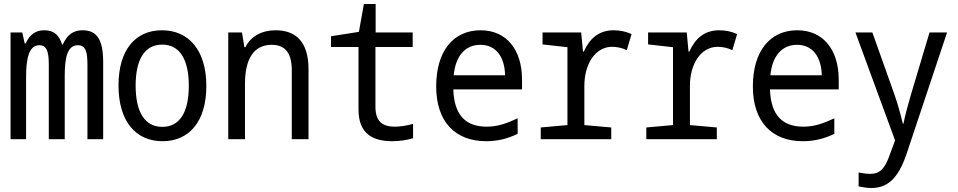

<svg xmlns="http://www.w3.org/2000/svg" viewBox="-20 -699 4810 964"><path d="M33 0H111V-312C111 -395 122 -472 177 -472C216 -472 225 -438 225 -374V0H305V-319C305 -409 318 -472 371 -472C411 -472 419 -437 419 -374V0H498V-386C498 -498 468 -547 395 -547C347 -547 317 -524 295 -475H292C276 -523 252 -547 202 -547C161 -547 129 -527 109 -481H104L92 -536H33Z M796 10C929 10 1016 -88 1016 -267C1016 -449 926 -547 793 -547C660 -547 575 -449 575 -270C575 -88 663 10 796 10ZM795 -62C708 -62 661 -135 661 -269C661 -403 708 -475 794 -475C881 -475 928 -403 928 -268C928 -135 882 -62 795 -62Z M1126 0H1210V-278C1210 -403 1254 -474 1344 -474C1414 -474 1445 -431 1445 -345V0H1529V-352C1529 -487 1467 -547 1364 -547C1297 -547 1240 -519 1212 -462H1207L1195 -536H1126Z M1950 10C1986 10 2024 4 2054 -5V-77C2022 -68 1988 -63 1962 -63C1895 -63 1865 -94 1865 -164V-463H2052V-536H1866V-679H1807L1782 -539L1642 -517V-463H1780V-149C1780 -27 1852 10 1950 10Z M2421 10C2477 10 2527 -2 2579 -27V-105C2526 -80 2479 -63 2424 -63C2318 -63 2260 -121 2256 -250H2601V-300C2601 -448 2524 -547 2393 -547C2255 -547 2170 -441 2170 -265C2170 -88 2265 10 2421 10ZM2516 -321H2258C2267 -417 2315 -474 2392 -474C2471 -474 2514 -412 2516 -321Z M2695 0H3049V-59L2914 -71V-268C2914 -377 2968 -464 3054 -464C3077 -464 3106 -458 3127 -447L3151 -528C3122 -541 3092 -547 3061 -547C2988 -547 2941 -507 2911 -440H2907L2898 -536H2704V-476L2829 -462V-71L2695 -59Z M3225 0H3579V-59L3444 -71V-268C3444 -377 3498 -464 3584 -464C3607 -464 3636 -458 3657 -447L3681 -528C3652 -541 3622 -547 3591 -547C3518 -547 3471 -507 3441 -440H3437L3428 -536H3234V-476L3359 -462V-71L3225 -59Z M4011 10C4067 10 4117 -2 4169 -27V-105C4116 -80 4069 -63 4014 -63C3908 -63 3850 -121 3846 -250H4191V-300C4191 -448 4114 -547 3983 -547C3845 -547 3760 -441 3760 -265C3760 -88 3855 10 4011 10ZM4106 -321H3848C3857 -417 3905 -474 3982 -474C4061 -474 4104 -412 4106 -321Z M4356 245C4451 245 4498 174 4533 70L4735 -536H4647L4554 -225C4541 -182 4525 -122 4516 -78H4513C4502 -124 4488 -175 4471 -224L4360 -536H4275L4474 6L4447 79C4423 147 4399 174 4348 174C4329 174 4307 170 4291 167V237C4311 241 4334 245 4356 245Z"/></svg>

Font: Noto Sans Mono Condensed
Style: Regular
Weight: 400
Width: 3
Designer: Monotype Design Team
Foundry: Monotype Imaging Inc.
Version: Version 2.014